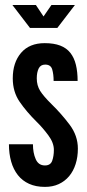

<svg xmlns="http://www.w3.org/2000/svg" viewBox="-20 -724 340 752"><path d="M156 8Q120.5 8 94 -4Q67.5 -16 50 -38.2Q32.5 -60.5 23.8 -91Q15 -121.5 15 -159H109Q109 -125.5 119.8 -100.8Q130.5 -76 156 -76Q178 -76 184.5 -94.5Q191 -113 191 -137Q191 -165 169.2 -194.2Q147.5 -223.5 124 -246.5Q83.5 -286.5 56.8 -325.5Q30 -364.5 30 -417Q30 -479 62.5 -517Q95 -555 155 -555Q191 -555 215.8 -545.5Q240.5 -536 255.5 -517Q270.5 -498 277.2 -470.5Q284 -443 284 -407H190Q190 -433 184.5 -452Q179 -471 157 -471Q139 -471 131.5 -455.8Q124 -440.5 124 -417Q124 -389.5 137.2 -368.2Q150.5 -347 181.5 -316.5Q220.5 -278.5 252.8 -235.5Q285 -192.5 285 -142Q285 -109 276.2 -81.5Q267.5 -54 250.8 -34Q234 -14 210.2 -3Q186.5 8 156 8ZM97.5 -614.5 28.5 -704.5H120.5L150.5 -659.5L181.5 -704.5H273.5L204.5 -614.5Z"/></svg>

Font: League Gothic
Style: Regular
Weight: 400
Designer: The League of Moveable Type
Version: Version 2.001